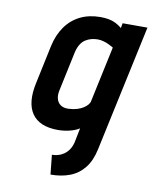

<svg xmlns="http://www.w3.org/2000/svg" viewBox="-82 -572 674 845"><g transform="rotate(10 255.0 -149.5)"><path d="M389 64 510 -500H399L395 -478Q382 -489 367 -496.5Q352 -504 335 -507Q318 -510 299 -510Q248 -510 208.5 -490.5Q169 -471 143 -434Q117 -397 106 -346L70 -176Q50 -85 83.5 -36.5Q117 12 200 12Q212 12 225 10.5Q238 9 250.5 6Q263 3 274.5 -1.5Q286 -6 295 -12L282 53Q277 73 267.5 86.5Q258 100 245.5 108.5Q233 117 219.5 120.5Q206 124 193 124L202 211Q250 211 288 196.5Q326 182 352 149.5Q378 117 389 64ZM375 -387 322 -139Q321 -131 314 -122.5Q307 -114 295.5 -106.5Q284 -99 267.5 -94Q251 -89 230 -88Q207 -87 193.5 -97Q180 -107 176 -123.5Q172 -140 176 -159L214 -338Q219 -359 228 -373.5Q237 -388 249.5 -396Q262 -404 276 -407.5Q290 -411 304 -411Q316 -411 329 -407.5Q342 -404 352.5 -399Q363 -394 369 -390.5Q375 -387 375 -387Z"/></g></svg>

Font: Advent Pro
Style: Bold Italic
Weight: 700
Italic angle: -12°
Designer: VivaRado, Andreas Kalpakidis
Foundry: VivaRado, Andreas Kalpakidis
Version: Version 3.000